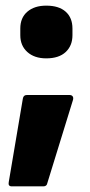

<svg xmlns="http://www.w3.org/2000/svg" viewBox="-20 -510 320 681"><path d="M22 151Q8 151 11 136L61 -160Q63 -173 75 -173H227Q234 -173 237.5 -168.5Q241 -164 239 -156L148 139Q146 151 134 151ZM144 -303Q102 -303 77 -325.5Q52 -348 52 -385V-409Q52 -447 77 -468.5Q102 -490 144 -490Q189 -490 213 -468.5Q237 -447 237 -409V-385Q237 -348 213 -325.5Q189 -303 144 -303Z"/></svg>

Font: Sofia Sans Condensed Black
Style: Regular
Weight: 900
Designer: Botio Nikoltchev, Ani Petrova
Foundry: lettersoup
Version: Version 4.101